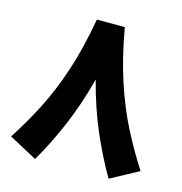

<svg xmlns="http://www.w3.org/2000/svg" viewBox="-101 -744 809 852"><g transform="rotate(15 304.0 -318.0)"><path d="M240.2 -651.9H368.7Q392.6 -515.6 427.7 -409.4Q462.9 -303.2 507.1 -216.8Q551.3 -130.4 601.6 -52.7L473.1 16.6Q425.3 -64.9 380.6 -167.5Q335.9 -270 304.2 -393.6Q271.5 -269.5 227.5 -167.2Q183.6 -64.9 135.3 16.6L6.8 -52.7Q57.6 -130.4 101.8 -216.6Q146 -302.7 181.2 -408.9Q216.3 -515.1 240.2 -651.9Z"/></g></svg>

Font: Vazir Black FD
Style: Black-FD
Weight: 900
Designer: Saber Rastikerdar
Foundry: Saber Rastikerdar
Version: Version 30.0.0